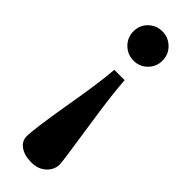

<svg xmlns="http://www.w3.org/2000/svg" viewBox="-241 -499 730 730"><g transform="rotate(45 124.0 -133.5)"><path d="M129.9 -329.6Q97.2 -329.6 73.7 -352.5Q50.3 -375.5 50.3 -408.7Q50.3 -441.4 73.2 -463.9Q96.2 -486.3 128.4 -486.3Q161.1 -486.3 184.3 -463.4Q207.5 -440.4 207.5 -407.7Q207.5 -375 184.8 -352.3Q162.1 -329.6 129.9 -329.6ZM128.9 218.8Q91.3 218.8 68.4 202.9Q45.4 187 45.4 160.6Q45.4 122.6 70.8 -28.3Q98.1 -186 102.5 -253.4H158.2Q161.6 -187.5 185.1 -33.7Q210.4 133.8 210.4 146.5Q210.4 177.2 187 198Q163.6 218.8 128.9 218.8Z"/></g></svg>

Font: Elstob 6pt
Style: Bold
Weight: 700
Designer: Peter S. Baker
Version: Version 1.015